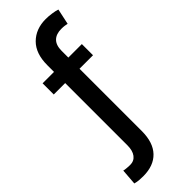

<svg xmlns="http://www.w3.org/2000/svg" viewBox="-309 -792 1027 1027"><g transform="rotate(-45 204.5 -278.0)"><path d="M347.7 -528.3V-443.8H245.6V27.3Q245.6 113.8 202.6 158.9Q159.7 204.1 80.1 204.1Q64 204.1 49.6 202.9Q35.2 201.7 19 197.3L25.9 106.9Q34.2 109.4 50.3 110.6Q66.4 111.8 73.2 111.8Q103.5 111.8 120.4 89.4Q137.2 66.9 137.2 27.3V-443.8H50.8V-528.3H137.2V-579.1Q137.2 -667 183.8 -713.4Q230.5 -759.8 305.7 -759.8Q326.7 -759.8 350.6 -756.3Q374.5 -752.9 389.6 -747.6L370.6 -658.7Q362.8 -660.6 352.5 -662.1Q342.3 -663.6 327.6 -663.6Q288.1 -663.6 266.8 -642.6Q245.6 -621.6 245.6 -579.1V-528.3Z"/></g></svg>

Font: Inter 17pt Medium
Style: Regular
Weight: 500
Version: Version 4.001;git-66647c0bb